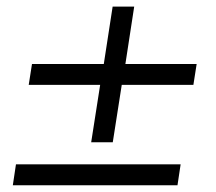

<svg xmlns="http://www.w3.org/2000/svg" viewBox="-20 -549 640 569"><path d="M250.2 -127.3 276.8 -297.4H65.1L74.8 -359.4H287.6L313.8 -529.4H377.7L351.6 -359.4H562.8L553.1 -297.4H340.8L314.2 -127.3ZM18 0 27.3 -62H515.3L506 0Z"/></svg>

Font: Nunito Sans 12pt ExtraLight
Style: Italic
Weight: 200
Italic angle: -9°
Designer: Vernon Adams
Foundry: Vernon Adams
Version: Version 3.101;gftools[0.9.27]